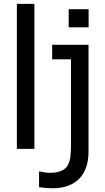

<svg xmlns="http://www.w3.org/2000/svg" viewBox="-20 -780 550 1006"><path d="M160.2 -759.8H68.4V0H160.2ZM444.3 -731.9H339.8V-636.7H444.3ZM443.8 -545.4H253.4V-469.2H352.1V-22C352.1 32.7 347.7 65.9 334 87.9C318.4 113.3 287.6 125.5 238.3 125.5C225.1 125.5 209 123 189.9 118.7H184.6V200.7C209.5 204.6 232.9 206.5 255.9 206.5C374.5 206.5 443.8 138.7 443.8 15.6Z"/></svg>

Font: SG Kara SemiBold
Style: Regular
Weight: 400
Designer: Damoon Khanjanzadeh
Version: Version 1.000